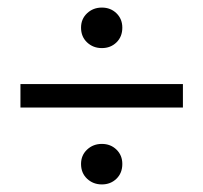

<svg xmlns="http://www.w3.org/2000/svg" viewBox="-20 -583 537 507"><path d="M34 -299V-361H463V-299ZM249 -96Q226 -96 210 -111Q194 -126 194 -150Q194 -173 210 -188Q226 -203 249 -203Q272 -203 287.5 -188Q303 -173 303 -150Q303 -126 287.5 -111Q272 -96 249 -96ZM249 -456Q226 -456 210 -471Q194 -486 194 -510Q194 -533 210 -548Q226 -563 249 -563Q272 -563 287.5 -548Q303 -533 303 -510Q303 -486 287.5 -471Q272 -456 249 -456Z"/></svg>

Font: Pinyin1712
Style: Regular
Weight: 400
Version: Version 1